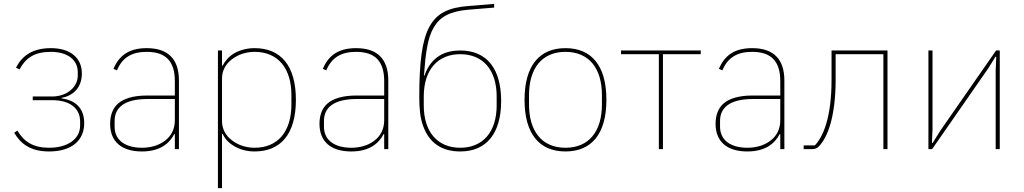

<svg xmlns="http://www.w3.org/2000/svg" viewBox="-20 -765 5254 985"><path d="M232 12C137 12 86 -27 53 -84L69 -95C104 -36 153 -7 232 -7C279 -7 319 -18 347 -38C375 -58 391 -86 391 -121V-142C391 -211 336 -251 249 -251H148V-270H248C285 -270 319 -282 342 -302C365 -321 379 -348 379 -377V-395C379 -459 325 -499 241 -499C157 -499 112 -468 80 -409L62 -418C93 -478 146 -518 241 -518C341 -518 400 -468 400 -388C400 -317 357 -274 296 -263V-260C367 -251 412 -210 412 -133C412 -44 347 12 232 12Z M733 -518C638 -518 590 -477 562 -412L580 -404C608 -471 657 -499 733 -499C828 -499 877 -453 877 -349V-275H735C663 -275 615 -259 586 -234C557 -209 545 -171 545 -130C545 -38 604 12 708 12C801 12 849 -29 874 -77H877V0H898V-352C898 -460 844 -518 733 -518ZM877 -148C877 -101 857 -66 826 -43C795 -19 753 -7 708 -7C625 -7 568 -44 568 -115V-145C568 -212 617 -257 736 -257H877V-148Z M1098 -506H1119V-428H1122C1133 -449 1151 -473 1179 -490C1206 -506 1242 -518 1286 -518C1419 -518 1498 -430 1498 -253C1498 -76 1419 12 1286 12C1242 12 1206 0 1179 -17C1151 -33 1133 -55 1122 -78H1119V200H1098ZM1286 -7C1407 -7 1475 -92 1475 -229V-277C1475 -414 1407 -499 1286 -499C1242 -499 1201 -485 1170 -461C1138 -437 1119 -403 1119 -363V-143C1119 -103 1138 -69 1170 -45C1201 -21 1242 -7 1286 -7Z M1807 -518C1712 -518 1664 -477 1636 -412L1654 -404C1682 -471 1731 -499 1807 -499C1902 -499 1951 -453 1951 -349V-275H1809C1737 -275 1689 -259 1660 -234C1631 -209 1619 -171 1619 -130C1619 -38 1678 12 1782 12C1875 12 1923 -29 1948 -77H1951V0H1972V-352C1972 -460 1918 -518 1807 -518ZM1951 -148C1951 -101 1931 -66 1900 -43C1869 -19 1827 -7 1782 -7C1699 -7 1642 -44 1642 -115V-145C1642 -212 1691 -257 1810 -257H1951V-148Z M2341 12C2246 12 2181 -32 2150 -121C2135 -162 2131 -210 2131 -270C2131 -445 2145 -558 2183 -628C2221 -698 2282 -726 2381 -734L2515 -745V-726L2381 -715C2289 -707 2237 -679 2205 -624C2173 -569 2163 -489 2155 -378H2158C2175 -427 2202 -459 2234 -479C2266 -499 2304 -506 2341 -506C2478 -506 2551 -412 2551 -247C2551 -82 2477 12 2341 12ZM2341 -7C2457 -7 2528 -88 2528 -224V-270C2528 -406 2458 -487 2341 -487C2225 -487 2154 -406 2154 -270V-224C2154 -88 2225 -7 2341 -7Z M2881 12C2748 12 2671 -77 2671 -253C2671 -429 2748 -518 2881 -518C3014 -518 3091 -429 3091 -253C3091 -77 3014 12 2881 12ZM2881 -7C3002 -7 3068 -92 3068 -229V-277C3068 -414 3002 -499 2881 -499C2760 -499 2694 -414 2694 -277V-229C2694 -92 2760 -7 2881 -7Z M3360 -487H3166V-506H3575V-487H3381V0H3360Z M3839 -518C3744 -518 3696 -477 3668 -412L3686 -404C3714 -471 3763 -499 3839 -499C3934 -499 3983 -453 3983 -349V-275H3841C3769 -275 3721 -259 3692 -234C3663 -209 3651 -171 3651 -130C3651 -38 3710 12 3814 12C3907 12 3955 -29 3980 -77H3983V0H4004V-352C4004 -460 3950 -518 3839 -518ZM3983 -148C3983 -101 3963 -66 3932 -43C3901 -19 3859 -7 3814 -7C3731 -7 3674 -44 3674 -115V-145C3674 -212 3723 -257 3842 -257H3983V-148Z M4103 -19H4160C4181 -40 4203 -77 4219 -131C4235 -185 4246 -258 4246 -355V-506H4533V0H4512V-487H4267V-355C4267 -259 4256 -184 4240 -128C4224 -72 4201 -34 4180 -13C4171 -4 4160 0 4146 0H4103Z M4743 -506H4764V-101L4761 -32H4765L4803 -93L5090 -506H5109V0H5088V-405L5091 -474H5087L5049 -413L4762 0H4743Z"/></svg>

Font: Plexus Sans Thin
Style: Regular
Weight: 250
Version: Version 2.001;PS 002.001;hotconv 1.0.70;makeotf.lib2.5.58329